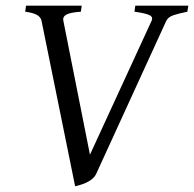

<svg xmlns="http://www.w3.org/2000/svg" viewBox="-20 -635 677 670"><path d="M633.8 -594.2Q603 -587.9 585 -581.8Q566.9 -575.7 560.1 -562L315.9 -28.8Q311 -18.1 301.3 -10.3Q291.5 -2.4 280.3 2.7Q269 7.8 258.5 10.7Q248 13.7 242.2 15.1L125 -562Q122.6 -574.7 109.6 -582.5Q96.7 -590.3 67.9 -594.2L70.8 -615.2H265.1L262.2 -594.2Q227.1 -591.8 212.4 -584.5Q197.8 -577.1 201.2 -562L293.9 -95.2L508.8 -562Q515.6 -576.2 500 -582.8Q484.4 -589.4 449.2 -594.2L452.1 -615.2H637.2Z"/></svg>

Font: Gentium Plus Cyr
Style: Italic
Weight: 400
Italic angle: -8°
Designer: J. Victor Gaultney, Annie Olsen, Iska Routamaa, Becca Hirsbrunner
Foundry: SIL International
Version: Version 5.000